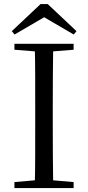

<svg xmlns="http://www.w3.org/2000/svg" viewBox="-20 -949 445 969"><path d="M220.8 -928.5 366 -791.8 352.2 -774.8 173.8 -878.9H231.8L53.6 -774.8L39.6 -791.8L184.8 -928.5ZM52.8 0V-30.1L190.9 -42.1H212.5L351.6 -30.1V0ZM155.3 0Q157.5 -83.6 157.6 -167.7Q157.7 -251.7 157.7 -336.8V-391.1Q157.7 -476.1 157.6 -560.4Q157.5 -644.8 155.3 -728H248.5Q247.3 -645.2 246.8 -560.7Q246.3 -476.1 246.3 -391.1V-337Q246.3 -252.2 246.8 -168.1Q247.3 -84.1 248.5 0ZM52.8 -698V-728H351.6V-698L212.5 -686.9H190.9Z"/></svg>

Font: Noto Serif SC ExtraLight
Style: Regular
Weight: 200
Designer: Ryoko NISHIZUKA 西塚涼子 (kana & ideographs); Frank Grießhammer (Latin, Greek & Cyrillic); Wenlong ZHANG 张文龙 (bopomofo); San
Foundry: Adobe
Version: Version 2.002-H1;hotconv 1.1.0;makeotfexe 2.6.0